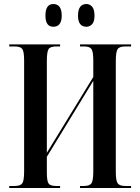

<svg xmlns="http://www.w3.org/2000/svg" viewBox="-20 -935 695 955"><path d="M410 -802Q426 -802 438 -814.5Q450 -827 450 -857Q450 -889 438 -902Q426 -915 410 -915Q368 -915 368 -857Q368 -802 410 -802ZM245 -802Q287 -802 287 -857Q287 -915 245 -915Q206 -915 206 -857Q206 -802 245 -802ZM26 0H279V-10H259Q230 -10 221.5 -22.5Q213 -35 213 -78V-155L444 -533V-83Q444 -37 435 -23.5Q426 -10 398 -10H378V0H632V-10H603Q575 -10 565.5 -23Q556 -36 556 -80V-631Q556 -677 565 -690.5Q574 -704 603 -704H632V-714H378V-704H398Q426 -704 435 -691Q444 -678 444 -634V-552L213 -175V-631Q213 -677 221.5 -690.5Q230 -704 259 -704H279V-714H26V-704H53Q82 -704 91 -691Q100 -678 100 -634V-83Q100 -37 91 -23.5Q82 -10 53 -10H26Z"/></svg>

Font: Noto Serif Display Condensed Semi
Style: Regular
Weight: 600
Width: 3
Designer: Monotype Design Team
Foundry: Monotype Imaging Inc.
Version: Version 1.900